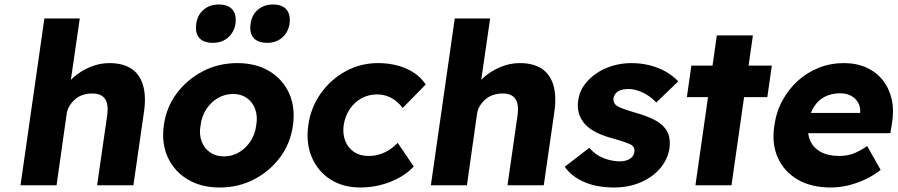

<svg xmlns="http://www.w3.org/2000/svg" viewBox="-20 -822 3983 852"><path d="M71 0 177 -740H334L288 -423L255 -411Q271 -447 303.5 -476.5Q336 -506 378.5 -524Q421 -542 465 -542Q525 -542 562.5 -517.5Q600 -493 614.5 -444.5Q629 -396 619 -326L572 0H411L456 -313Q460 -345 454 -366Q448 -387 431 -397.5Q414 -408 387 -407Q366 -407 347 -400.5Q328 -394 313.5 -381.5Q299 -369 289 -353Q279 -337 276 -318L231 0H152Q124 0 104 0Q84 0 71 0Z M955 10Q872 10 812.5 -26Q753 -62 724.5 -124Q696 -186 707 -266Q718 -346 764.5 -408Q811 -470 880.5 -506Q950 -542 1033 -542Q1116 -542 1175.5 -506Q1235 -470 1263 -408Q1291 -346 1280 -266Q1269 -186 1223 -124Q1177 -62 1107.5 -26Q1038 10 955 10ZM974 -128Q1010 -128 1040.5 -146Q1071 -164 1091.5 -195Q1112 -226 1117 -266Q1124 -306 1112.5 -337.5Q1101 -369 1075.5 -387Q1050 -405 1014 -405Q978 -405 947 -387Q916 -369 895.5 -337.5Q875 -306 870 -266Q863 -226 874.5 -195Q886 -164 912 -146Q938 -128 974 -128ZM1166 -632Q1124 -632 1105 -654Q1086 -676 1092 -717Q1097 -755 1124 -778.5Q1151 -802 1191 -802Q1232 -802 1251 -780Q1270 -758 1265 -717Q1259 -679 1232.5 -655.5Q1206 -632 1166 -632ZM925 -632Q883 -632 864 -654Q845 -676 851 -717Q856 -755 883 -778.5Q910 -802 950 -802Q992 -802 1011 -780Q1030 -758 1025 -717Q1019 -679 992 -655.5Q965 -632 925 -632Z M1579 10Q1502 10 1446 -26Q1390 -62 1363.5 -124.5Q1337 -187 1348 -266Q1359 -345 1403.5 -407.5Q1448 -470 1514 -506Q1580 -542 1657 -542Q1728 -542 1784 -517Q1840 -492 1869 -447L1767 -343Q1755 -359 1738 -373Q1721 -387 1699.5 -395Q1678 -403 1653 -403Q1615 -403 1583.5 -385.5Q1552 -368 1531.5 -337Q1511 -306 1505 -266Q1500 -228 1512 -197Q1524 -166 1550.5 -148Q1577 -130 1614 -130Q1640 -130 1662.5 -136.5Q1685 -143 1705.5 -156Q1726 -169 1745 -188L1816 -83Q1776 -40 1712 -15Q1648 10 1579 10Z M1892 0 1998 -740H2155L2109 -423L2076 -411Q2092 -447 2124.5 -476.5Q2157 -506 2199.5 -524Q2242 -542 2286 -542Q2346 -542 2383.5 -517.5Q2421 -493 2435.5 -444.5Q2450 -396 2440 -326L2393 0H2232L2277 -313Q2281 -345 2275 -366Q2269 -387 2252 -397.5Q2235 -408 2208 -407Q2187 -407 2168 -400.5Q2149 -394 2134.5 -381.5Q2120 -369 2110 -353Q2100 -337 2097 -318L2052 0H1973Q1945 0 1925 0Q1905 0 1892 0Z M2705 10Q2627 10 2571 -15Q2515 -40 2486 -82L2595 -166Q2621 -135 2658 -120.5Q2695 -106 2730 -106Q2744 -106 2755.5 -109Q2767 -112 2775.5 -117.5Q2784 -123 2789 -130.5Q2794 -138 2795 -148Q2798 -168 2782 -179Q2773 -184 2753 -191Q2733 -198 2702 -207Q2656 -219 2624 -235.5Q2592 -252 2573 -274Q2556 -295 2548.5 -320.5Q2541 -346 2546 -378Q2551 -415 2573 -445Q2595 -475 2627.5 -497Q2660 -519 2700 -530.5Q2740 -542 2781 -542Q2825 -542 2864 -532Q2903 -522 2934.5 -504Q2966 -486 2990 -461L2892 -367Q2877 -384 2856.5 -397.5Q2836 -411 2813 -419Q2790 -427 2770 -427Q2755 -427 2743 -424.5Q2731 -422 2722.5 -416.5Q2714 -411 2709 -403.5Q2704 -396 2702 -386Q2701 -376 2705 -367Q2709 -358 2718 -352Q2727 -346 2748 -338.5Q2769 -331 2806 -320Q2851 -307 2882.5 -291Q2914 -275 2931 -253Q2945 -236 2949.5 -213.5Q2954 -191 2951 -165Q2943 -114 2909 -74.5Q2875 -35 2822 -12.5Q2769 10 2705 10Z M3066 0 3161 -665H3321L3226 0ZM3028 -391 3048 -531H3405L3385 -391Z M3667 10Q3579 10 3519 -25.5Q3459 -61 3431.5 -122.5Q3404 -184 3416 -263Q3424 -324 3451.5 -375Q3479 -426 3520.5 -463.5Q3562 -501 3614 -521.5Q3666 -542 3725 -542Q3781 -542 3825 -522Q3869 -502 3897.5 -466Q3926 -430 3937 -381Q3948 -332 3938 -274L3931 -231H3508L3498 -321H3814L3794 -302L3797 -322Q3799 -347 3788 -366.5Q3777 -386 3756.5 -397Q3736 -408 3708 -408Q3669 -408 3639.5 -392.5Q3610 -377 3591.5 -347.5Q3573 -318 3567 -275Q3561 -231 3575 -198.5Q3589 -166 3622 -148Q3655 -130 3704 -130Q3738 -130 3765.5 -140Q3793 -150 3828 -174L3888 -68Q3853 -41 3815.5 -24Q3778 -7 3740.5 1.5Q3703 10 3667 10Z"/></svg>

Font: Lexend
Style: Bold Italic
Weight: 700
Italic angle: -8.13011°
Designer: Bonnie Shaver-Troup, Thomas Jockin
Foundry: Lexend
Version: Version 1.007